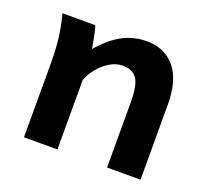

<svg xmlns="http://www.w3.org/2000/svg" viewBox="-94 -622 796 737"><g transform="rotate(20 304.0 -254.0)"><path d="M546.9 0H410.2Q410.2 0 410.2 -21Q410.2 -42 410.2 -75.2Q410.2 -108.4 410.2 -145.5Q410.2 -182.6 410.2 -215.6Q410.2 -248.5 410.2 -268.6Q410.2 -335.9 391.8 -362.1Q373.5 -388.2 334.5 -388.2Q306.6 -388.2 280.8 -372.3Q254.9 -356.4 235.6 -332.5Q216.3 -308.6 207.5 -283.2V0H70.8Q70.8 0 70.8 -21.7Q70.8 -43.5 70.8 -78.1Q70.8 -112.8 70.8 -153.6Q70.8 -194.3 70.8 -233.2Q70.8 -272 70.8 -300.3Q70.8 -372.1 62.7 -422.4Q54.7 -472.7 46.4 -498H180.7Q184.6 -488.3 188.2 -471.2Q191.9 -454.1 195.3 -436.5Q198.7 -418.9 200.2 -407.7Q246.6 -460.9 291.5 -484.4Q336.4 -507.8 388.2 -507.8Q462.4 -507.8 504.6 -456.8Q546.9 -405.8 546.9 -305.2Q546.9 -280.8 546.9 -242.9Q546.9 -205.1 546.9 -163.1Q546.9 -121.1 546.9 -84Q546.9 -46.9 546.9 -23.4Q546.9 0 546.9 0Z"/></g></svg>

Font: Andika
Style: Bold
Weight: 700
Designer: Victor Gaultney, Annie Olsen, Julie Remington, Don Collingsworth, Eric Hays, Becca Hirsbrunner
Foundry: SIL International
Version: Version 6.101